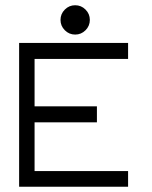

<svg xmlns="http://www.w3.org/2000/svg" viewBox="-20 -762 580 733"><path d="M53 -598H469V-537H112V-356H350V-295H112V-109H469V-49H53ZM227.5 -646.5Q211 -663 211 -686Q211 -709 227.5 -725.5Q244 -742 267 -742Q290 -742 306.5 -725.5Q323 -709 323 -686Q323 -663 306.5 -646.5Q290 -630 267 -630Q244 -630 227.5 -646.5Z"/></svg>

Font: 3270 Nerd Font Mono
Style: Regular
Weight: 400
Monospace: yes
Version: Version 3.0.1;Nerd Fonts 3.0.0